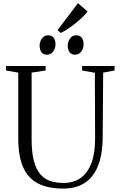

<svg xmlns="http://www.w3.org/2000/svg" viewBox="-20 -1148 736 1178"><path d="M369 9Q275.5 9 214.2 -22Q153 -53 122.5 -121Q92 -189 92 -299.5V-702.5L17 -715.5V-743H260V-715.5L174 -702.5V-293.5Q174 -212.5 188 -160.2Q202 -108 227.8 -78.5Q253.5 -49 289.5 -37.2Q325.5 -25.5 369.5 -25.5Q431 -25.5 474.5 -56Q518 -86.5 541 -147.8Q564 -209 563.5 -301L562 -701.5L484 -715.5V-743H683V-715.5L613 -702.5L610 -305Q609.5 -223.5 592.8 -164.2Q576 -105 544.8 -66.5Q513.5 -28 469.2 -9.5Q425 9 369 9ZM267.5 -812.5Q244.5 -812.5 233.8 -828.5Q223 -844.5 223 -867.5Q223 -892 237.2 -911.8Q251.5 -931.5 275 -931.5H276Q299.5 -931.5 310 -915.5Q320.5 -899.5 320.5 -876.5Q320.5 -851.5 306.2 -832Q292 -812.5 268.5 -812.5ZM440 -812.5Q417 -812.5 406.2 -828.5Q395.5 -844.5 395.5 -867.5Q395.5 -892 409.8 -911.8Q424 -931.5 447.5 -931.5H448.5Q471.5 -931.5 482.2 -915.5Q493 -899.5 493 -876.5Q493 -851.5 478.8 -832Q464.5 -812.5 441 -812.5ZM352.5 -946 333 -963.5 458.5 -1128.5 517.5 -1077.5Q506 -1062 486 -1042.8Q466 -1023.5 442.5 -1004.5Q419 -985.5 395.8 -970.2Q372.5 -955 353.5 -946Z"/></svg>

Font: Merriweather 96pt Light
Style: Regular
Weight: 300
Version: Version 2.100